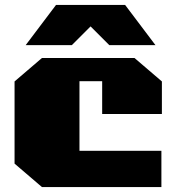

<svg xmlns="http://www.w3.org/2000/svg" viewBox="-20 -758 715 778"><path d="M84 -575 207 -738H487L610 -575H423L347 -651L271 -575ZM150 0 39 -95V-428L150 -523H525L636 -428V-296H394V-429H302V-147H634V0Z"/></svg>

Font: Tomorrow ExtraBold
Style: Regular
Weight: 800
Designer: Tony de Marco, Monica Rizzolli
Foundry: Just in Type
Version: Version 2.002